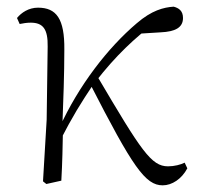

<svg xmlns="http://www.w3.org/2000/svg" viewBox="-20 -542 601 576"><path d="M119 10 164 0C167 -52 168 -104 169 -158L167 -161C170 -239 173 -321 173 -393C174 -486 149 -519 94 -519C66 -519 44 -504 31 -488L39 -470C49 -472 60 -474 72 -474C109 -474 124 -455 123 -402L120 -183L109 2ZM158 -116C201 -199 221 -230 260 -289L266 -296C327 -375 385 -429 448 -476L381 -440L462 -445C507 -447 529 -460 529 -488C529 -510 516 -518 501 -522C471 -520 435 -511 390 -472C304 -399 216 -286 158 -158L152 -145H144ZM468 14C496 14 525 -5 542 -37L534 -54C522 -48 503 -43 484 -43C434 -43 404 -89 272 -313L250 -291C378 -41 416 14 468 14Z"/></svg>

Font: Source Han Serif TW VF
Style: Regular
Weight: 250
Designer: Ryoko NISHIZUKA 西塚涼子 (kana & ideographs); Frank Grießhammer (Latin, Greek & Cyrillic); Wenlong ZHANG 张文龙 (bopomofo); San
Foundry: Adobe
Version: Version 2.002;hotconv 1.1.0;makeotfexe 2.6.0